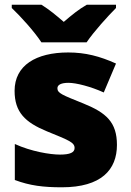

<svg xmlns="http://www.w3.org/2000/svg" viewBox="-20 -786 557 816"><path d="M156 -606H348C379 -652 439 -718 473 -752V-766H349C314 -746 286 -723 251 -693C216 -723 191 -744 156 -766H30V-752C68 -716 126 -652 156 -606ZM477 -170C477 -267 431 -307 335 -346C243 -383 224 -390 224 -411C224 -426 241 -434 271 -434C304 -434 366 -418 421 -393L473 -516C404 -547 343 -563 270 -563C133 -563 42 -508 42 -400C42 -309 87 -266 179 -228C272 -190 297 -181 297 -157C297 -138 278 -129 235 -129C193 -129 113 -142 43 -174V-21C107 3 164 10 243 10C411 10 477 -65 477 -170Z"/></svg>

Font: Noto Sans Thai Looped Black
Style: Regular
Weight: 900
Designer: Sasikarn Vongin, Ben Mitchell
Foundry: The Fontpad Ltd
Version: Version 1.001